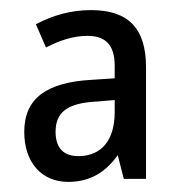

<svg xmlns="http://www.w3.org/2000/svg" viewBox="-20 -742 359 380"><path d="M160 -722C121 -722 85 -712 51 -694L71 -648C98 -662 125 -671 153 -671C188 -671 207 -654 207 -612V-587L161 -584C73 -579 28 -548 28 -481C28 -421 62 -382 115 -382C158 -382 189 -401 213 -435L225 -388H269V-609C269 -686 234 -722 160 -722ZM171 -541 207 -544V-520C207 -466 182 -433 135 -433C107 -433 90 -448 90 -481C90 -519 112 -538 171 -541Z"/></svg>

Font: Noto Sans Arabic UI Cn
Style: Regular
Weight: 400
Width: 3
Designer: Monotype Design Team, Nadine Chahine and Nizar Qandah
Foundry: Monotype Imaging Inc.
Version: Version 2.010